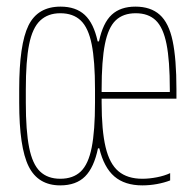

<svg xmlns="http://www.w3.org/2000/svg" viewBox="-20 -550 590 580"><path d="M162 10Q95 10 66.5 -47.5Q38 -105 38 -240V-280Q38 -416 66 -473Q94 -530 163 -530Q209 -530 236 -505Q263 -480 275 -425H279Q291 -481 317.5 -505.5Q344 -530 389 -530Q435 -530 462.5 -505.5Q490 -481 501.5 -426.5Q513 -372 513 -280V-252H277V-272H503L493 -262V-280Q493 -367 483 -417Q473 -467 450.5 -488.5Q428 -510 390 -510Q352 -510 329.5 -488.5Q307 -467 297 -417Q287 -367 287 -280V-240Q287 -156 299 -105.5Q311 -55 338 -32.5Q365 -10 410 -10Q431 -10 454 -14.5Q477 -19 494 -27V-5Q476 2 454 6Q432 10 410 10Q357 10 325.5 -17Q294 -44 280 -102H276Q264 -44 237 -17Q210 10 162 10ZM162 -10Q201 -10 224 -32Q247 -54 257 -104.5Q267 -155 267 -240V-280Q267 -366 257 -416Q247 -466 224 -488Q201 -510 162 -510Q125 -510 101.5 -488Q78 -466 68 -416Q58 -366 58 -280V-240Q58 -155 68 -104.5Q78 -54 101 -32Q124 -10 162 -10Z"/></svg>

Font: M PLUS Code Latin SemiExpanded Thin
Style: Regular
Weight: 250
Width: 6
Designer: Coji Morishita
Foundry: UNDERFOREST DESIGN
Version: Version 1.002; ttfautohint (v1.8.3)